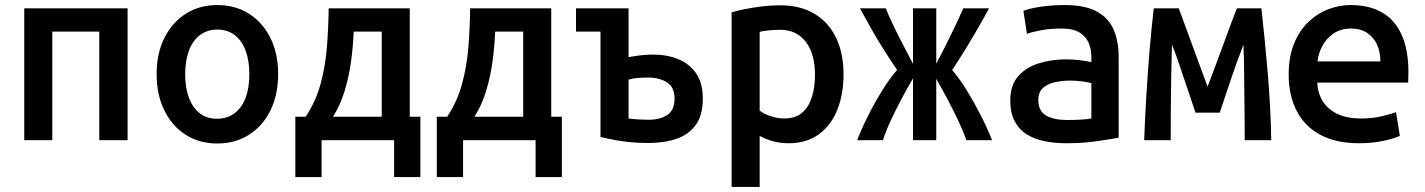

<svg xmlns="http://www.w3.org/2000/svg" viewBox="-20 -555 5640 760"><path d="M76 0V-522H485V0H373V-430H187V0Z M840 13Q769 13 715 -21.5Q661 -56 630.5 -118Q600 -180 600 -262Q600 -344 631 -405.5Q662 -467 716 -501Q770 -535 840 -535Q911 -535 965 -501Q1019 -467 1050 -405.5Q1081 -344 1081 -262Q1081 -180 1050.5 -118Q1020 -56 965.5 -21.5Q911 13 840 13ZM839 -85Q879 -85 908 -106.5Q937 -128 952 -167.5Q967 -207 967 -261Q967 -315 952 -355Q937 -395 908.5 -416.5Q880 -438 840 -438Q801 -438 772 -416.5Q743 -395 728 -355Q713 -315 713 -261Q713 -207 728 -167.5Q743 -128 771 -106.5Q799 -85 839 -85Z M1149 146V-93H1190Q1230 -153 1249 -223Q1268 -293 1274 -368.5Q1280 -444 1281 -522H1602V-93H1644V146H1540V0H1253V146ZM1298 -93H1491V-430H1380Q1378 -376 1370 -315Q1362 -254 1344.5 -196Q1327 -138 1298 -93Z M1709 146V-93H1750Q1790 -153 1809 -223Q1828 -293 1834 -368.5Q1840 -444 1841 -522H2162V-93H2204V146H2100V0H1813V146ZM1858 -93H2051V-430H1940Q1938 -376 1930 -315Q1922 -254 1904.5 -196Q1887 -138 1858 -93Z M2546 11Q2510 11 2477.5 8Q2445 5 2415 -0.5Q2385 -6 2357 -13V-430H2260V-522H2468V-329Q2480 -331 2496.5 -333.5Q2513 -336 2531.5 -337.5Q2550 -339 2565 -339Q2620 -339 2664.5 -321Q2709 -303 2735.5 -264.5Q2762 -226 2762 -165Q2762 -99 2734 -60.5Q2706 -22 2657.5 -5.5Q2609 11 2546 11ZM2548 -81Q2593 -81 2621.5 -100Q2650 -119 2650 -165Q2650 -210 2620 -229Q2590 -248 2546 -248Q2526 -248 2505 -246.5Q2484 -245 2468 -240V-86Q2481 -84 2504.5 -82.5Q2528 -81 2548 -81Z M2876 185V-506Q2899 -513 2929 -519Q2959 -525 2995 -529.5Q3031 -534 3069 -534Q3147 -534 3203 -501Q3259 -468 3289 -406.5Q3319 -345 3319 -261Q3319 -181 3294 -119.5Q3269 -58 3220.5 -23Q3172 12 3102 12Q3067 12 3038 3.5Q3009 -5 2987 -17V185ZM3084 -86Q3127 -86 3153.5 -107.5Q3180 -129 3193 -168.5Q3206 -208 3206 -259Q3206 -342 3169.5 -389.5Q3133 -437 3069 -437Q3040 -437 3019.5 -434.5Q2999 -432 2987 -429V-117Q3002 -105 3029.5 -95.5Q3057 -86 3084 -86Z M3373 0Q3391 -47 3417 -98.5Q3443 -150 3472.5 -197.5Q3502 -245 3531 -278Q3504 -318 3478 -359Q3452 -400 3428.5 -441.5Q3405 -483 3384 -522H3486Q3499 -490 3518 -450.5Q3537 -411 3557.5 -372.5Q3578 -334 3594 -302V-522H3686V-303Q3703 -335 3722.5 -373.5Q3742 -412 3760.5 -451Q3779 -490 3793 -522H3895Q3874 -483 3850 -441.5Q3826 -400 3800.5 -358.5Q3775 -317 3749 -278Q3778 -244 3807 -197Q3836 -150 3862 -99Q3888 -48 3907 0H3805Q3794 -33 3775 -73.5Q3756 -114 3733 -157.5Q3710 -201 3686 -243V0H3594V-245Q3570 -204 3547 -160.5Q3524 -117 3505 -76Q3486 -35 3475 0Z M4201 12Q4156 12 4115.5 4Q4075 -4 4044.5 -23Q4014 -42 3996.5 -75Q3979 -108 3979 -157Q3979 -218 4010.5 -253.5Q4042 -289 4092.5 -304.5Q4143 -320 4198 -320Q4227 -320 4252.5 -317Q4278 -314 4300 -309V-331Q4300 -360 4289.5 -385Q4279 -410 4253.5 -426Q4228 -442 4182 -442Q4138 -442 4102 -435.5Q4066 -429 4045 -421L4031 -512Q4052 -521 4097.5 -528Q4143 -535 4194 -535Q4275 -535 4321.5 -509.5Q4368 -484 4388 -438Q4408 -392 4408 -331V-10Q4376 -4 4320.5 4Q4265 12 4201 12ZM4204 -80Q4233 -80 4258.5 -81.5Q4284 -83 4300 -86V-226Q4285 -230 4262 -233Q4239 -236 4216 -236Q4185 -236 4155.5 -229.5Q4126 -223 4108 -206.5Q4090 -190 4090 -160Q4090 -115 4121 -97.5Q4152 -80 4204 -80Z M4509 0Q4512 -84 4517.5 -175.5Q4523 -267 4530.5 -356.5Q4538 -446 4547 -522H4646Q4655 -497 4667.5 -463.5Q4680 -430 4694.5 -390Q4709 -350 4725.5 -305.5Q4742 -261 4760 -212Q4778 -260 4795 -305Q4812 -350 4826.5 -390Q4841 -430 4853.5 -463.5Q4866 -497 4876 -522H4973Q4980 -459 4986.5 -393.5Q4993 -328 4998.5 -262Q5004 -196 5007.5 -130Q5011 -64 5012 0H4907Q4907 -45 4906.5 -92.5Q4906 -140 4905.5 -188Q4905 -236 4904.5 -284Q4904 -332 4902 -378Q4889 -344 4877.5 -313Q4866 -282 4855.5 -250.5Q4845 -219 4833.5 -184.5Q4822 -150 4808 -109H4712Q4699 -150 4687 -184.5Q4675 -219 4664.5 -250.5Q4654 -282 4643.5 -313Q4633 -344 4619 -378Q4617 -313 4616 -249Q4615 -185 4614.5 -122.5Q4614 -60 4614 0Z M5359 12Q5269 12 5207 -21Q5145 -54 5113 -115.5Q5081 -177 5081 -259Q5081 -329 5101.5 -380.5Q5122 -432 5157.5 -466.5Q5193 -501 5237 -518Q5281 -535 5327 -535Q5400 -535 5451 -505.5Q5502 -476 5528.5 -416.5Q5555 -357 5555 -269Q5555 -260 5554.5 -248.5Q5554 -237 5554 -228H5194Q5198 -160 5243.5 -123Q5289 -86 5367 -86Q5412 -86 5448.5 -94.5Q5485 -103 5506 -111L5521 -17Q5496 -6 5453.5 3Q5411 12 5359 12ZM5195 -312H5444Q5444 -349 5431 -378Q5418 -407 5392 -424.5Q5366 -442 5328 -442Q5288 -442 5259.5 -423Q5231 -404 5215 -374.5Q5199 -345 5195 -312Z"/></svg>

Font: Ubuntu Sans Mono Medium
Style: Regular
Weight: 500
Monospace: yes
Designer: Dalton Maag Ltd
Foundry: Dalton Maag Ltd
Version: Version 1.006